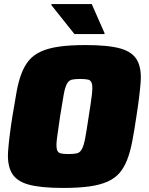

<svg xmlns="http://www.w3.org/2000/svg" viewBox="-20 -918 735 946"><path d="M15 0ZM292 8Q179 8 119.5 -9Q60 -26 37.5 -66.5Q15 -107 20 -174.5Q25 -242 41 -344Q52 -412 61.5 -464.5Q71 -517 86 -556Q101 -595 123.5 -621.5Q146 -648 182.5 -664.5Q219 -681 272.5 -688.5Q326 -696 401 -696Q514 -696 573.5 -679Q633 -662 655.5 -621.5Q678 -581 673 -513.5Q668 -446 652 -344Q642 -276 632 -223.5Q622 -171 607 -132Q592 -93 569.5 -66.5Q547 -40 510.5 -23.5Q474 -7 420.5 0.5Q367 8 292 8ZM318 -159Q344 -159 359 -162.5Q374 -166 383.5 -183.5Q393 -201 400 -238.5Q407 -276 417 -344Q428 -412 432.5 -449.5Q437 -487 433 -504.5Q429 -522 415 -525.5Q401 -529 375 -529Q349 -529 334 -525.5Q319 -522 309.5 -504.5Q300 -487 293.5 -449.5Q287 -412 276 -344Q266 -276 261 -238.5Q256 -201 260 -183.5Q264 -166 278 -162.5Q292 -159 318 -159ZM347 -750 233 -893 234 -898H432L495 -755V-750Z"/></svg>

Font: Azeri Sans Black
Style: Italic
Weight: 900
Designer: Hector Gatti & Omnibus-Type (original fonts) / Cristiano Sobral (main changes and remastering)
Foundry: Omnibus-Type
Version: Version 0.07;August 21, 2020;FontCreator 13.0.0.2681 64-bit;